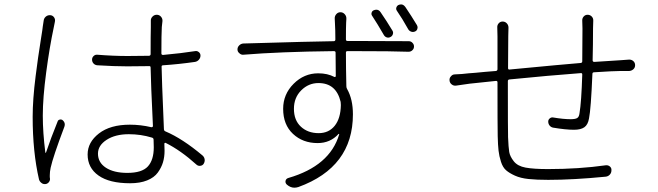

<svg xmlns="http://www.w3.org/2000/svg" viewBox="-20 -828 3040 887"><path d="M181.6 -731.4Q182.6 -743.2 191.4 -751Q200.2 -758.8 212.9 -757.8Q223.6 -756.8 230 -747.6Q236.3 -738.3 233.4 -726.6Q231.4 -713.9 228.5 -702.1Q209 -611.3 193.4 -493.7Q177.7 -376 177.7 -293.9Q177.7 -215.8 189.5 -123Q189.5 -122.1 190.9 -122.1Q192.4 -122.1 192.4 -123Q214.8 -189.5 246.1 -266.6Q248 -273.4 255.4 -275.4Q262.7 -277.3 268.6 -273.4Q279.3 -264.6 279.3 -252.9Q279.3 -248 277.3 -242.2Q224.6 -102.5 213.9 -52.7Q210 -34.2 210 -18.6Q210 -13.7 210 -9.8Q210 -7.8 210.9 -2.9Q211.9 5.9 205.6 13.7Q199.2 21.5 189.5 22.5Q188.5 22.5 186.5 22.5Q177.7 22.5 170.9 16.6Q163.1 10.7 160.2 1Q130.9 -126 130.9 -288.1Q130.9 -328.1 134.3 -375Q137.7 -421.9 144.5 -475.6Q151.4 -529.3 155.8 -560.5Q160.2 -591.8 168.9 -646.5Q177.7 -701.2 177.7 -706.1Q179.7 -719.7 181.6 -731.4ZM690.4 -147.5Q690.4 -168.9 689.5 -182.6Q689.5 -190.4 681.6 -192.4Q630.9 -208 575.2 -208Q512.7 -208 472.7 -182.1Q432.6 -156.2 432.6 -118.2Q432.6 -77.1 469.2 -53.2Q505.9 -29.3 568.4 -29.3Q635.7 -29.3 663.1 -59.1Q690.4 -88.9 690.4 -147.5ZM916 -109.4Q925.8 -100.6 925.8 -86.9Q925.8 -79.1 920.9 -71.3Q916 -63.5 905.8 -62Q895.5 -60.5 887.7 -67.4Q815.4 -132.8 745.1 -168Q743.2 -168.9 741.2 -167.5Q739.3 -166 739.3 -164.1Q740.2 -152.3 740.2 -130.9Q740.2 -102.5 732.9 -78.1Q725.6 -53.7 709 -30.8Q692.4 -7.8 659.7 5.4Q627 18.6 581.1 18.6Q485.4 18.6 435.1 -17.1Q384.8 -52.7 384.8 -114.3Q384.8 -170.9 437 -211.4Q489.3 -252 580.1 -252Q629.9 -252 679.7 -240.2Q682.6 -240.2 684.6 -241.7Q686.5 -243.2 686.5 -246.1Q676.8 -447.3 675.8 -515.6Q675.8 -523.4 668.9 -522.5Q603.5 -521.5 567.4 -521.5Q508.8 -521.5 429.7 -526.4Q418.9 -527.3 412.1 -534.7Q405.3 -542 405.3 -552.7Q405.3 -562.5 412.6 -569.3Q419.9 -576.2 429.7 -575.2Q502.9 -569.3 569.3 -569.3Q605.5 -569.3 668.9 -570.3Q675.8 -571.3 675.8 -578.1Q675.8 -669.9 676.8 -702.1Q676.8 -715.8 676.8 -730.5Q675.8 -742.2 684.1 -751Q692.4 -759.8 704.1 -759.8Q715.8 -759.8 723.6 -751Q731.4 -742.2 730.5 -730.5Q728.5 -716.8 727.5 -703.1Q725.6 -671.9 725.6 -581.1Q725.6 -574.2 733.4 -574.2Q819.3 -582 880.9 -591.8Q890.6 -593.8 898.4 -587.4Q906.2 -581.1 906.2 -571.3Q906.2 -560.5 898.9 -552.2Q891.6 -543.9 880.9 -542Q805.7 -531.2 733.4 -526.4Q725.6 -526.4 726.6 -518.6Q726.6 -481.4 737.3 -230.5Q738.3 -222.7 745.1 -220.7Q823.2 -187.5 916 -109.4Z M1906.2 -711.9Q1909.2 -706.1 1909.2 -701.2Q1909.2 -698.2 1908.2 -695.3Q1906.2 -686.5 1897.5 -682.6Q1888.7 -678.7 1879.9 -681.6Q1871.1 -684.6 1866.2 -692.4Q1837.9 -743.2 1813.5 -778.3Q1808.6 -785.2 1811 -793Q1813.5 -800.8 1820.3 -804.7Q1827.1 -807.6 1833 -807.6Q1843.8 -807.6 1852.5 -795.9Q1880.9 -753.9 1906.2 -711.9ZM1793 -686.5Q1797.9 -678.7 1794.9 -669.9Q1792 -661.1 1784.2 -657.2Q1775.4 -652.3 1766.6 -655.3Q1757.8 -658.2 1752.9 -667Q1723.6 -717.8 1699.2 -754.9Q1694.3 -761.7 1696.8 -769.5Q1699.2 -777.3 1706.1 -780.3Q1712.9 -783.2 1718.8 -783.2Q1730.5 -783.2 1738.3 -771.5Q1766.6 -730.5 1793 -686.5ZM1452.1 -212.9Q1499 -212.9 1526.4 -247.1Q1553.7 -281.2 1554.7 -342.8Q1554.7 -350.6 1553.7 -357.4Q1533.2 -444.3 1451.2 -444.3Q1405.3 -444.3 1371.6 -410.6Q1337.9 -377 1337.9 -325.2Q1337.9 -272.5 1370.1 -242.7Q1402.3 -212.9 1452.1 -212.9ZM1578.1 -646.5Q1578.1 -638.7 1585 -638.7H1613.3Q1771.5 -638.7 1868.2 -637.7Q1878.9 -637.7 1885.7 -629.9Q1892.6 -623 1892.6 -613.3Q1892.6 -602.5 1884.8 -595.7Q1877.9 -588.9 1867.2 -588.9Q1796.9 -591.8 1613.3 -591.8H1585Q1578.1 -591.8 1578.1 -585Q1578.1 -512.7 1580.1 -429.7Q1580.1 -421.9 1584 -416Q1610.4 -369.1 1610.4 -299.8Q1610.4 -55.7 1358.4 36.1Q1348.6 39.1 1339.8 39.1Q1321.3 39.1 1304.7 24.4Q1296.9 16.6 1299.3 6.8Q1301.8 -2.9 1312.5 -5.9Q1503.9 -61.5 1546.9 -207Q1547.9 -208 1546.4 -209Q1544.9 -210 1543.9 -209Q1505.9 -167 1447.3 -167Q1378.9 -167 1333.5 -209.5Q1288.1 -252 1288.1 -325.2Q1288.1 -392.6 1336.4 -440.9Q1384.8 -489.3 1450.2 -489.3Q1493.2 -489.3 1524.4 -472.7Q1526.4 -471.7 1528.8 -472.7Q1531.2 -473.6 1531.2 -476.6Q1531.2 -489.3 1530.8 -526.4Q1530.3 -563.5 1530.3 -585Q1530.3 -591.8 1522.5 -591.8Q1271.5 -588.9 1104.5 -575.2Q1093.8 -574.2 1085.9 -582Q1077.1 -588.9 1077.1 -599.6Q1077.1 -610.4 1085 -618.2Q1092.8 -626 1103.5 -627Q1430.7 -636.7 1521.5 -637.7Q1529.3 -637.7 1529.3 -645.5Q1529.3 -690.4 1527.3 -722.7Q1527.3 -729.5 1526.4 -741.2Q1525.4 -752.9 1533.2 -762.2Q1541 -771.5 1552.7 -771.5Q1564.5 -771.5 1572.8 -762.2Q1581.1 -752.9 1580.1 -740.2Q1579.1 -726.6 1579.1 -722.7Q1578.1 -704.1 1578.1 -646.5Z M2669.9 -731.4Q2668.9 -743.2 2676.3 -751.5Q2683.6 -759.8 2694.3 -759.8Q2706.1 -759.8 2713.9 -751.5Q2721.7 -743.2 2720.7 -731.4Q2719.7 -713.9 2719.7 -697.3Q2719.7 -673.8 2719.2 -622.6Q2718.8 -571.3 2717.8 -549.8Q2717.8 -542 2725.6 -542Q2822.3 -548.8 2846.7 -549.8Q2861.3 -550.8 2886.7 -552.7Q2898.4 -552.7 2906.2 -545.4Q2914.1 -538.1 2914.1 -526.9Q2914.1 -515.6 2906.2 -508.3Q2898.4 -501 2886.7 -500Q2884.8 -500 2869.1 -500Q2853.5 -500 2845.7 -500Q2816.4 -500 2724.6 -494.1Q2716.8 -494.1 2716.8 -486.3Q2710 -324.2 2701.2 -281.2Q2696.3 -252 2679.7 -240.2Q2663.1 -228.5 2631.8 -228.5Q2593.8 -228.5 2535.2 -238.3Q2525.4 -240.2 2519 -248Q2512.7 -255.9 2512.7 -266.6Q2512.7 -275.4 2520 -281.2Q2527.3 -287.1 2536.1 -285.2Q2583 -277.3 2616.2 -277.3Q2637.7 -277.3 2646.5 -282.7Q2655.3 -288.1 2657.2 -304.7Q2666 -357.4 2669.9 -483.4Q2669.9 -491.2 2663.1 -490.2Q2519.5 -479.5 2333 -460.9Q2326.2 -460 2326.2 -453.1Q2326.2 -435.5 2326.2 -418.9Q2326.2 -222.7 2327.1 -205.1Q2327.1 -202.1 2327.1 -195.3Q2329.1 -146.5 2332.5 -126Q2335.9 -105.5 2353.5 -83Q2371.1 -60.5 2408.2 -53.7Q2445.3 -46.9 2511.7 -46.9Q2654.3 -46.9 2779.3 -64.5Q2790 -65.4 2797.9 -58.6Q2805.7 -51.8 2804.7 -41Q2804.7 -29.3 2796.9 -21Q2789.1 -12.7 2777.3 -11.7Q2627.9 2.9 2512.7 2.9Q2459 2.9 2421.9 -1Q2384.8 -4.9 2358.9 -16.6Q2333 -28.3 2317.9 -41.5Q2302.7 -54.7 2294.4 -80.6Q2286.1 -106.4 2283.2 -131.8Q2280.3 -157.2 2279.3 -199.2Q2278.3 -242.2 2278.3 -447.3Q2278.3 -455.1 2270.5 -454.1Q2192.4 -445.3 2149.4 -441.4Q2127 -438.5 2087.9 -432.6Q2076.2 -430.7 2067.4 -437.5Q2056.6 -445.3 2056.6 -459Q2056.6 -468.8 2063.5 -475.6Q2070.3 -484.4 2082 -484.4Q2114.3 -485.4 2144.5 -489.3Q2157.2 -490.2 2175.8 -491.7Q2194.3 -493.2 2222.2 -496.1Q2250 -499 2270.5 -500Q2278.3 -501 2278.3 -508.8V-660.2Q2278.3 -686.5 2277.3 -700.2Q2276.4 -711.9 2283.7 -720.2Q2291 -728.5 2302.2 -728.5Q2313.5 -728.5 2321.3 -720.2Q2329.1 -711.9 2329.1 -700.2Q2328.1 -681.6 2328.1 -662.1L2327.1 -513.7Q2327.1 -505.9 2334 -506.8Q2588.9 -531.2 2663.1 -537.1Q2669.9 -538.1 2669.9 -544.9Q2670.9 -595.7 2670.9 -696.3Q2670.9 -712.9 2669.9 -731.4Z"/></svg>

Font: Gen Jyuu Gothic Light
Style: Regular
Weight: 200
Designer: [Source Han Sans]
Ryoko NISHIZUKA  (kana & ideographs); Paul D. Hunt (Latin, Greek & Cyrillic); Wenlong ZHANG  (bopomofo
Version: Version 1.002.20150607